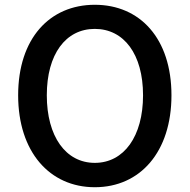

<svg xmlns="http://www.w3.org/2000/svg" viewBox="-20 -770 794 804"><path d="M377 14C567 14 698 -134 698 -371C698 -608 567 -750 377 -750C188 -750 56 -609 56 -371C56 -134 188 14 377 14ZM377 -88C255 -88 176 -199 176 -371C176 -543 255 -649 377 -649C499 -649 579 -543 579 -371C579 -199 499 -88 377 -88Z"/></svg>

Font: Noto Sans TC Medium
Style: Regular
Weight: 500
Designer: Ryoko NISHIZUKA 西塚涼子 (kana, bopomofo & ideographs); Paul D. Hunt (Latin, Greek & Cyrillic); Sandoll Communications 산돌커뮤니
Foundry: Adobe
Version: Version 2.004;hotconv 1.0.118;makeotfexe 2.5.65603